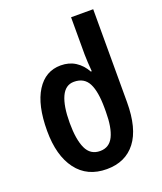

<svg xmlns="http://www.w3.org/2000/svg" viewBox="-142 -852 807 954"><g transform="rotate(-20 262.0 -375.0)"><path d="M258 10Q155 10 99 -64.5Q43 -139 43 -270Q43 -406 89.5 -479.5Q136 -553 217 -553Q261 -553 294 -532Q327 -511 348 -473H353Q351 -498 349.5 -521.5Q348 -545 348 -563V-760H465V-269Q465 -130 411 -60Q357 10 258 10ZM257 -86Q306 -86 328 -131Q350 -176 350 -260V-279Q350 -367 327.5 -410.5Q305 -454 251 -454Q206 -454 184 -406Q162 -358 162 -269Q162 -181 184 -133.5Q206 -86 257 -86Z"/></g></svg>

Font: Noto Sans Georgian Condensed SemiBold
Style: Regular
Weight: 600
Width: 3
Designer: Monotype Design Team, Akaki Razmadze
Foundry: Google LLC
Version: Version 2.005; ttfautohint (v1.8.4.7-5d5b)